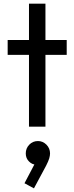

<svg xmlns="http://www.w3.org/2000/svg" viewBox="-20 -694 408 1052"><path d="M138.8 0V-674H229V0ZM22 -393.2V-475H345.5V-393.2ZM166 338 114.2 310 176.8 191 208 183Q203 193.8 195.5 200.9Q188 208 177.2 208Q156.2 208 138.8 190.6Q121.2 173.2 121.2 146.8Q121.2 118.5 140.5 98.6Q159.8 78.8 188 78.8Q214.5 78.8 234.4 98.6Q254.2 118.5 254.2 146.8Q254.2 158.2 249.8 173.8Q245.2 189.2 232.8 213.5Z"/></svg>

Font: Outfit Thin
Style: Regular
Weight: 100
Designer: Rodrigo Fuenzalida
Foundry: fragTYPE
Version: Version 1.100;gftools[0.9.27]